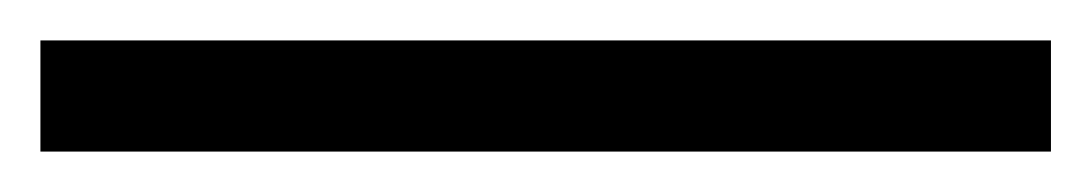

<svg xmlns="http://www.w3.org/2000/svg" viewBox="-20 58 540 95"><path d="M0 133H500V78H0Z"/></svg>

Font: Jost
Style: Regular
Weight: 400
Version: Version 3.710